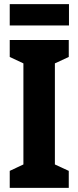

<svg xmlns="http://www.w3.org/2000/svg" viewBox="-20 -907 379 927"><path d="M312 0H27V-82L93 -113V-601L27 -632V-714H312V-632L245 -601V-113L312 -82ZM313 -887V-784H27V-887Z"/></svg>

Font: Noto Sans Khmer ExtraCondensed ExtraBold
Style: Regular
Weight: 800
Width: 2
Designer: Danh Hong and the Monotype Design Team
Foundry: Monotype Imaging Inc.
Version: Version 2.004